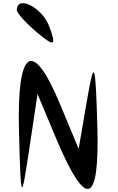

<svg xmlns="http://www.w3.org/2000/svg" viewBox="-20 -1230 758 1233"><path d="M102 -388C114 71 116 72 168 -274L221 -626L343 -335C534 117 620 88 605 -424C593 -839 585 -856 538 -582L485 -274L364 -565C188 -985 88 -917 102 -388ZM88 -1165C88 -1146 150 -1078 221 -1019C330 -928 343 -935 297 -1059C251 -1183 88 -1265 88 -1165Z"/></svg>

Font: Venom Sans
Style: Regular
Weight: 400
Version: Version 1.001